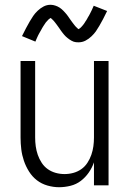

<svg xmlns="http://www.w3.org/2000/svg" viewBox="-20 -775 540 803"><path d="M227 8Q203 8 178.5 1Q154 -6 134.5 -21Q115 -36 101.5 -57.5Q88 -79 80 -102.5Q72 -126 69 -150.5Q66 -175 66 -200V-520H127V-200Q127 -181 129.5 -163Q132 -145 138 -127.5Q144 -110 154.5 -94Q165 -78 180 -67.5Q195 -57 213 -52Q231 -47 250 -47Q269 -47 287 -52Q305 -57 320 -67.5Q335 -78 345.5 -94Q356 -110 362 -127.5Q368 -145 370.5 -163Q373 -181 373 -200V-520H434V0H373V-96Q365 -73 351 -53Q337 -33 318 -18.5Q299 -4 275 2Q251 8 227 8ZM308 -598Q303 -598 298 -598.5Q293 -599 288.5 -600.5Q284 -602 279.5 -604.5Q275 -607 270.5 -610Q266 -613 262.5 -616Q259 -619 255 -622.5Q251 -626 248 -630Q245 -634 241.5 -638Q238 -642 235.5 -646Q233 -650 230 -654Q227 -658 224 -662.5Q221 -667 217.5 -671.5Q214 -676 211 -680Q208 -684 205 -687.5Q202 -691 197.5 -695Q193 -699 192 -700Q191 -699 187.5 -697Q184 -695 181.5 -692Q179 -689 176 -686Q173 -683 171.5 -681Q170 -679 168.5 -676.5Q167 -674 165.5 -672Q164 -670 162.5 -667.5Q161 -665 159 -662Q157 -659 155.5 -656Q154 -653 152 -649.5Q150 -646 148 -642.5Q146 -639 144 -635.5Q142 -632 140 -628Q138 -624 136 -619.5Q134 -615 132 -610.5Q130 -606 128 -601L72 -624Q81 -642 89 -657.5Q97 -673 104.5 -685.5Q112 -698 119 -708.5Q126 -719 137.5 -730Q149 -741 162.5 -748Q176 -755 192 -755Q197 -755 202 -754Q207 -753 211.5 -751.5Q216 -750 220.5 -748Q225 -746 229.5 -743Q234 -740 237.5 -737Q241 -734 245 -730Q249 -726 252 -722.5Q255 -719 258.5 -715Q262 -711 264.5 -707Q267 -703 270 -699Q273 -695 276 -690.5Q279 -686 282.5 -681.5Q286 -677 289 -673Q292 -669 295 -665.5Q298 -662 302 -658.5Q306 -655 308 -653Q309 -653 312.5 -655.5Q316 -658 318.5 -660.5Q321 -663 324 -666.5Q327 -670 328.5 -672Q330 -674 331.5 -676Q333 -678 334.5 -680.5Q336 -683 337.5 -685.5Q339 -688 341 -690.5Q343 -693 344.5 -696.5Q346 -700 348 -703Q350 -706 352 -709.5Q354 -713 356 -717Q358 -721 360 -725Q362 -729 364 -733Q366 -737 368 -742Q370 -747 372 -751L428 -729Q419 -710 411 -695Q403 -680 395.5 -667Q388 -654 381 -644Q374 -634 362.5 -623Q351 -612 337.5 -605Q324 -598 308 -598Z"/></svg>

Font: Iosevka Custom Light
Style: Regular
Weight: 300
Monospace: yes
Designer: Belleve Invis
Foundry: Belleve Invis
Version: Version 27.3.5